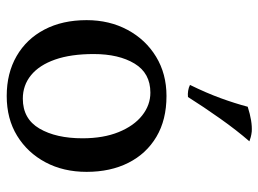

<svg xmlns="http://www.w3.org/2000/svg" viewBox="-119 -642 770 572"><g transform="rotate(90 266.0 -356.0)"><path d="M266 9Q198 9 147 -20.5Q96 -50 68 -103.5Q40 -157 40 -229Q40 -297 69 -351Q98 -405 149 -436Q200 -467 266 -467Q337 -467 387.5 -437Q438 -407 465 -353.5Q492 -300 492 -229Q492 -160 463.5 -106.5Q435 -53 384.5 -22Q334 9 266 9ZM274 -39Q334 -39 363 -88.5Q392 -138 392 -217Q392 -279 373.5 -324.5Q355 -370 324 -394.5Q293 -419 256 -419Q198 -419 169.5 -372Q141 -325 141 -250Q141 -182 157.5 -135Q174 -88 204 -63.5Q234 -39 274 -39ZM269 -531Q260 -530 250.5 -531.5Q241 -533 233 -537Q257 -586 272.5 -628.5Q288 -671 298 -709Q320 -716 338.5 -719Q357 -722 372 -721Q381 -720 388.5 -718Q396 -716 401 -714Q368 -676 333 -626.5Q298 -577 269 -531Z"/></g></svg>

Font: Vollkorn
Style: Regular
Weight: 400
Designer: Friedrich Althausen
Foundry: Friedrich Althausen
Version: Version 4.104